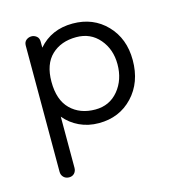

<svg xmlns="http://www.w3.org/2000/svg" viewBox="-74 -354 513 559"><g transform="rotate(-15 182.5 -75.0)"><path d="M193 10Q161 10 134.5 -2.5Q108 -15 90 -37V117Q90 127 84 133.5Q78 140 68 140Q58 140 51.5 133.5Q45 127 45 117V-263Q45 -274 52 -279.5Q59 -285 68 -285Q76 -285 83 -279.5Q90 -274 90 -263V-245Q129 -290 193 -290Q255 -290 295 -248.5Q335 -207 335 -142Q335 -75 295 -32.5Q255 10 193 10ZM193 -31Q236 -31 262.5 -63Q289 -95 289 -142Q289 -187 262.5 -218Q236 -249 193 -249Q147 -249 118.5 -222Q90 -195 90 -142Q90 -87 118.5 -59Q147 -31 193 -31Z"/></g></svg>

Font: Dongle Light
Style: Regular
Weight: 300
Designer: Yanghee Ryu
Foundry: Yanghee Ryu
Version: Version 2.000